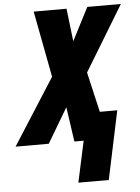

<svg xmlns="http://www.w3.org/2000/svg" viewBox="-119 -761 753 1031"><g transform="rotate(-5 257.0 -246.0)"><path d="M261 222 309 0H259L232 -187L121 0H-58L170 -357L102 -714H279L300 -537L391 -714H572L359 -363L409 -147H503L425 222Z"/></g></svg>

Font: Noto Sans Display Condensed Black
Style: Italic
Weight: 900
Width: 3
Italic angle: -192°
Designer: Monotype Design Team
Foundry: Monotype Imaging Inc.
Version: Version 1.900